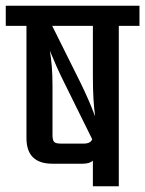

<svg xmlns="http://www.w3.org/2000/svg" viewBox="-40 -646 504 666"><path d="M141.1 -556.2 238.8 -359.9Q252.9 -331.1 265.9 -301.5Q278.8 -272 284.2 -256.8L290 -242.2Q282.2 -297.9 282.2 -378.9V-556.2ZM170.9 -147.9H250Q274.4 -147.9 279.8 -163.1L182.1 -360.8Q168.5 -388.2 156.2 -415.5Q144 -442.9 138.7 -456.5L132.8 -470.2Q142.1 -419.9 142.1 -349.1V-178.2Q142.1 -159.7 147.7 -153.8Q153.3 -147.9 170.9 -147.9ZM443.8 -626V-556.2H372.1V0H282.2V-88.9Q271.5 -78.1 246.1 -78.1H142.1Q51.8 -78.1 51.8 -167V-556.2H-20V-626Z"/></svg>

Font: Teko
Style: Regular
Weight: 400
Designer: Manushi Parikh, Jonny Pinhorn
Foundry: Indian Type Foundry
Version: Version 2.000;PS 1.0;hotconv 1.0.79;makeotf.lib2.5.61930